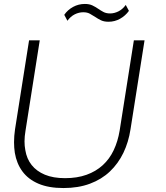

<svg xmlns="http://www.w3.org/2000/svg" viewBox="-20 -934 840 971"><path d="M301 17Q226 17 174.5 -5Q123 -27 93.5 -67Q64 -107 55 -161Q51 -187 51 -215Q51 -246 56 -280L127 -730H181L109 -273Q104 -244 104 -219Q104 -196 108 -175Q115 -131 140 -99.5Q165 -68 207 -50.5Q249 -33 309 -33Q370 -33 417.5 -50Q465 -67 499.5 -98.5Q534 -130 555 -174.5Q576 -219 585 -273L657 -730H711L640 -280Q630 -215 604 -161Q578 -107 536 -67Q494 -27 435 -5Q376 17 301 17ZM529 -824Q506 -824 490.5 -831.5Q475 -839 462 -848Q448 -857 434.5 -864.5Q421 -872 401 -872Q379 -872 358 -861.5Q337 -851 321 -829L305 -859Q322 -884 349.5 -899Q377 -914 409 -914Q432 -914 447.5 -906.5Q463 -899 476 -890Q489 -881 503 -873.5Q517 -866 537 -866Q558 -866 579 -876.5Q600 -887 616 -909L632 -879Q614 -854 587 -839Q560 -824 529 -824Z"/></svg>

Font: Sora ExtraLight
Style: Italic
Weight: 200
Designer: Jonathan Barnbrook, Juli√°n Moncada
Version: Version 1.000